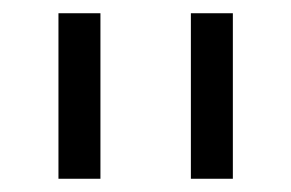

<svg xmlns="http://www.w3.org/2000/svg" viewBox="-20 -695 440 290"><path d="M68.3 -425V-675H131.7V-425ZM268.3 -425V-675H331.7V-425Z"/></svg>

Font: Funnel Display Light
Style: Regular
Weight: 300
Designer: NORD ID, Kristian Moeller
Foundry: Dicotype
Version: Version 1.000